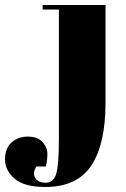

<svg xmlns="http://www.w3.org/2000/svg" viewBox="-170 -496 501 766"><path d="M251 -476V-86Q251 78 194.5 164Q138 250 10 250Q-73 250 -111.5 217Q-150 184 -150 140Q-150 96 -124 72.5Q-98 49 -59 49Q-20 49 -0.5 70.5Q19 92 19 118Q19 144 13 168H-25Q-41 195 -29.5 214Q-18 233 12.5 233Q43 233 54 198.5Q65 164 65 56V-458H0V-476Z"/></svg>

Font: SVN-Abril Fatface
Style: Regular
Weight: 400
Designer: Veronika Burian, Jos? Scaglione
Foundry: TypeTogether
Version: Version 1.001